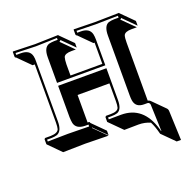

<svg xmlns="http://www.w3.org/2000/svg" viewBox="-112 -544 842 841"><g transform="rotate(-20 308.5 -123.0)"><path d="M382.8 -345.2H377.4L320.8 -401.9Q317.9 -402.3 317.4 -403.3Q316.4 -405.8 315.9 -407.2V-429.2L316.9 -431.2L415 -429.2L527.8 -431.2L528.8 -429.2L585.4 -372.6V-350.6L528.8 -407.2Q526.9 -402.8 522.9 -401.9L579.6 -345.2H554.7Q524.4 -345.2 518.1 -330.6Q514.6 -319.8 514.6 -297.4V-26.9Q522 -25.4 525.9 -21.5L582.5 35.2Q587.4 41 587.4 49.8L592.8 184.6H572.8L516.1 127.9Q506.8 91.3 495.1 68.8Q470.2 57.6 440.4 57.6L374.5 58.6L317.9 2L315.9 0V-21Q317.4 -25.9 320.8 -26.9H341.8Q374.5 -26.9 379.9 -43Q382.8 -52.7 382.8 -74.2V-155.3H234.4V-26.9H238.8Q241.7 -26.9 243.7 -25.4L245.1 -21L301.8 35.6V56.6L245.1 0L244.1 2L300.8 58.6L192.4 56.6L89.4 58.6L33.2 2L32.2 0V-22Q33.7 -25.9 37.1 -26.9H63Q95.2 -27.8 101.1 -44.4Q104 -54.7 104 -75.2V-345.2H93.8L37.1 -401.9Q34.2 -402.3 33.2 -403.3Q32.2 -405.8 32.2 -407.2V-429.2L33.2 -431.2L136.2 -428.2L244.1 -431.2L245.1 -429.2L301.8 -372.6V-351.6L245.1 -408.2Q245.1 -402.3 238.8 -401.9L295.4 -345.2H275.4Q244.1 -345.2 238.3 -330.6Q234.9 -319.8 234.4 -298.3V-246.1H382.8ZM448.2 -74.2V-354Q448.2 -400.4 473.1 -408.7Q483.4 -411.6 498 -412.1H519V-420.9L415 -418.9L326.2 -420.9V-412.1H341.8Q383.3 -412.1 390.6 -381.3Q393.1 -370.1 393.1 -354V-235.8H168V-355Q168 -401.4 195.3 -409.2Q205.6 -411.6 219.2 -412.1H234.9V-420.9L136.2 -418L42 -420.9V-412.1H63Q104.5 -412.1 111.8 -380.4Q114.3 -369.6 113.8 -355V-75.2Q113.8 -30.8 88.9 -21Q78.1 -17.6 63 -17.1H42V-8.3L136.2 -9.8L234.9 -8.3V-17.1H218.8Q178.2 -18.1 170.9 -47.4Q168.5 -59.1 168 -75.2V-222.2H393.1V-74.2Q393.1 -30.3 370.1 -21Q358.9 -17.1 341.8 -17.1H326.2V-8.3L383.8 -8.8Q487.3 -8.8 521 106.9Q522.5 112.8 523.9 118.2H525.4L521 -6.8Q518.6 -16.6 509.8 -17.1H494.1Q455.1 -17.1 449.7 -51.8Q448.2 -62 448.2 -74.2Z"/></g></svg>

Font: Linux Biolinum Shadow O
Style: Bold
Weight: 700
Designer: Philipp H. Poll
Foundry: Philipp H. Poll
Version: Version 0.9.2